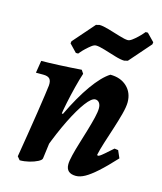

<svg xmlns="http://www.w3.org/2000/svg" viewBox="-108 -781 734 871"><g transform="rotate(15 259.0 -346.0)"><path d="M330.5 10.6Q284.1 10.6 284.1 -31.9Q284.1 -47.6 291 -75.7Q297.8 -103.8 308.2 -137.3Q318.5 -170.9 328.7 -205Q338.8 -239.1 345.7 -267.5Q352.5 -295.9 352.5 -312.4Q352.5 -328.6 345.5 -338.1Q338.4 -347.6 326.6 -347.6Q309.5 -347.6 283.4 -312.7Q257.3 -277.9 226.8 -216.5Q196.3 -155.1 166.6 -75.2L180.5 -250.5L201.3 -245.8Q243.4 -333.8 285.1 -392.1Q326.8 -450.5 363.4 -473.5Q412 -473.5 441.7 -445.5Q471.3 -417.6 471.3 -372.5Q471.3 -351.5 462.2 -316.8Q453 -282.1 440.3 -242.9Q427.6 -203.7 416.1 -167.8Q404.7 -132 399.5 -107.2L402.5 -103.7Q406.6 -103.7 412.4 -107.2Q418.2 -110.7 431.2 -121.9Q444.3 -133.1 468.4 -154.6L485.8 -152.2L501.1 -117.4Q458 -70.6 426.6 -42.6Q395.3 -14.6 372.5 -2Q349.7 10.6 330.5 10.6ZM66.2 8.1 53.4 -7.2Q62 -58.5 70.9 -114.1Q79.8 -169.7 87.6 -220.1Q95.3 -270.4 100.3 -306.2Q105.2 -342 106.6 -353.6Q108.4 -375.5 99.7 -385.2Q91.1 -394.9 69.4 -394.9H34.7L44 -452.8Q74.4 -452.8 126.9 -455.2Q179.4 -457.6 232.1 -461.5L242.9 -445.4Q233.1 -415.6 223.3 -376.8Q213.5 -338 205.5 -299.8Q197.5 -261.5 193.4 -231.9L179.4 -126.6L166.5 -28Q165.6 -20 149.5 -11.6Q133.4 -3.2 110.6 2.5Q87.8 8.1 66.2 8.1ZM186.4 -528.3 152 -564.2 153.5 -574.1 241.5 -674.8 257.5 -678.8Q273.9 -678.8 302.1 -670.6Q330.3 -662.4 357.7 -653.9Q385.2 -645.4 398.7 -645.4Q407 -645.4 418.7 -654.1Q430.4 -662.8 441.6 -673.5Q452.9 -684.3 460.3 -693Q467.8 -701.7 467.8 -701.7H478.2L513.1 -665.9L511.7 -655.9L423.6 -555.2L407.1 -551.2Q390.6 -551.2 362.7 -559.7Q334.9 -568.2 308 -576.4Q281.1 -584.6 266.7 -584.6Q257.7 -584.6 246.2 -575.9Q234.8 -567.2 223.4 -556.5Q211.9 -545.7 204.7 -537Q197.4 -528.3 197.4 -528.3Z"/></g></svg>

Font: Alegreya
Style: Italic
Weight: 400
Italic angle: -7°
Designer: Juan Pablo del Peral
Foundry: Huerta Tipografica
Version: Version 2.009